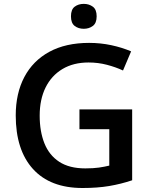

<svg xmlns="http://www.w3.org/2000/svg" viewBox="-20 -941 766 971"><path d="M381.8 -387.7H648.4V-29.3Q591.8 -10.3 532 -0.2Q472.2 9.8 397.5 9.8Q233.9 9.8 146.7 -86.4Q59.6 -182.6 59.6 -357.4Q59.6 -468.8 103 -551.3Q146.5 -633.8 229.5 -679Q312.5 -724.1 430.7 -724.1Q488.8 -724.1 543.2 -712.4Q597.7 -700.7 643.1 -681.2L602.1 -584.5Q565.4 -601.6 520.8 -613.3Q476.1 -625 427.7 -625Q351.1 -625 295.7 -591.8Q240.2 -558.6 210.4 -498.3Q180.7 -438 180.7 -356Q180.7 -276.4 204.6 -216.3Q228.5 -156.2 279.5 -122.8Q330.6 -89.4 411.6 -89.4Q452.1 -89.4 480.5 -93.5Q508.8 -97.7 532.7 -103.5V-287.6H381.8ZM403.8 -921.4Q430.2 -921.4 449.5 -907.2Q468.8 -893.1 468.8 -858.4Q468.8 -824.2 449.5 -809.8Q430.2 -795.4 403.8 -795.4Q376.5 -795.4 357.7 -809.8Q338.9 -824.2 338.9 -858.4Q338.9 -893.1 357.7 -907.2Q376.5 -921.4 403.8 -921.4Z"/></svg>

Font: Open Sans SemiBold
Style: Regular
Weight: 600
Designer: Monotype Design Team
Foundry: Monotype Imaging Inc.
Version: Version 3.003; ttfautohint (v1.8.4)